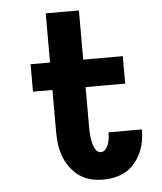

<svg xmlns="http://www.w3.org/2000/svg" viewBox="-53 -781 706 836"><g transform="rotate(-5 300.0 -363.5)"><path d="M364 8Q336 8 308.5 1Q281 -6 258.5 -22.5Q236 -39 219.5 -62.5Q203 -86 193.5 -112.5Q184 -139 181 -166.5Q178 -194 178 -223V-400H93V-520H178V-735H323V-520H496V-400H323V-223Q323 -212 323.5 -201.5Q324 -191 325.5 -180Q327 -169 329 -159Q331 -149 335 -139Q339 -129 346.5 -120.5Q354 -112 364 -112Q377 -112 385.5 -122Q394 -132 398 -144Q402 -156 403.5 -168.5Q405 -181 405 -193V-195H551V-191Q551 -165 546 -140Q541 -115 530 -91.5Q519 -68 502 -48Q485 -28 463 -15.5Q441 -3 415.5 2.5Q390 8 364 8Z"/></g></svg>

Font: Iosevka Heavy Extended
Style: Regular
Weight: 900
Width: 7
Monospace: yes
Designer: Belleve Invis
Foundry: Belleve Invis
Version: Version 32.5.0; ttfautohint (v1.8.4)